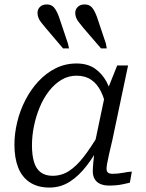

<svg xmlns="http://www.w3.org/2000/svg" viewBox="-20 -833 657 865"><path d="M490 -376 461 -337Q452 -386 435 -420.5Q418 -455 391 -473.5Q364 -492 325 -492Q288 -492 257 -473.5Q226 -455 201 -423Q176 -391 159 -350Q142 -309 133 -265Q124 -221 124 -178Q124 -135 133 -104Q142 -73 163 -57Q184 -41 217 -41Q258 -41 291.5 -63Q325 -85 357.5 -127Q390 -169 426 -230L441 -200Q409 -137 372.5 -89Q336 -41 294.5 -14.5Q253 12 203 12Q150 12 114.5 -11.5Q79 -35 62 -78Q45 -121 45 -181Q45 -231 57.5 -283Q70 -335 94.5 -382.5Q119 -430 153.5 -467Q188 -504 231 -525.5Q274 -547 325 -547Q374 -547 407 -524.5Q440 -502 460.5 -463.5Q481 -425 490 -376ZM557 -538 486 -201Q477 -163 471 -137Q465 -111 462.5 -95.5Q460 -80 460 -73Q460 -61 466.5 -55.5Q473 -50 487 -50Q511 -50 534 -54.5Q557 -59 574 -60L565 -10Q552 -7 536.5 -3.5Q521 0 505 1.5Q489 3 471 3Q449 3 432.5 -4Q416 -11 407 -25.5Q398 -40 398 -62Q398 -74 400.5 -102.5Q403 -131 408 -165L402 -163L453 -406L458 -413L508 -538ZM417 -756 457 -637 461 -615H435L355 -708Q344 -722 335.5 -732.5Q327 -743 323 -753.5Q319 -764 319 -775Q319 -791 330.5 -802Q342 -813 361 -813Q383 -813 395 -798.5Q407 -784 417 -756ZM246 -756 286 -637 291 -615H264L185 -708Q173 -722 165 -732.5Q157 -743 153 -753.5Q149 -764 149 -775Q149 -791 160 -802Q171 -813 191 -813Q212 -813 224 -798.5Q236 -784 246 -756Z"/></svg>

Font: Roboto Serif Light
Style: Italic
Weight: 300
Italic angle: -10°
Version: Version 1.007